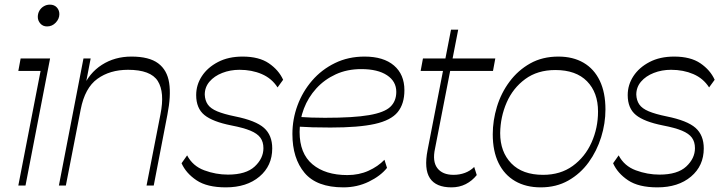

<svg xmlns="http://www.w3.org/2000/svg" viewBox="-20 -800 3105 828"><path d="M183 -686Q165 -686 154 -698.5Q143 -711 143 -727Q143 -742 150 -754Q157 -766 169 -773Q181 -780 195 -780Q214 -780 225 -768Q236 -756 236 -739Q236 -719 220.5 -702.5Q205 -686 183 -686ZM59 0 155 -494H59L69 -548H196L90 0Z M234 0 340 -548H371L339 -382L336 -419Q364 -485 419.5 -520.5Q475 -556 547 -556Q623 -556 662 -527Q701 -498 709.5 -442.5Q718 -387 702 -306L643 0H612L672 -307Q691 -402 660.5 -450.5Q630 -499 532 -499Q454 -499 400 -460Q346 -421 328 -328L264 0Z M954 8Q873 8 827.5 -22.5Q782 -53 763 -96L787 -130Q811 -84 861 -65.5Q911 -47 963 -47Q1041 -47 1078.5 -82Q1116 -117 1116 -161Q1116 -188 1103 -206Q1090 -224 1060 -236.5Q1030 -249 978 -259Q897 -275 861.5 -304Q826 -333 826 -390Q826 -434 850.5 -471.5Q875 -509 920 -532.5Q965 -556 1026 -556Q1097 -556 1139.5 -527Q1182 -498 1201 -456L1177 -423Q1152 -462 1109 -480.5Q1066 -499 1013 -499Q973 -499 938.5 -485.5Q904 -472 883.5 -448Q863 -424 863 -392Q864 -367 876 -349.5Q888 -332 916.5 -320Q945 -308 994 -298Q1083 -280 1118.5 -248.5Q1154 -217 1154 -160Q1154 -85 1099 -38.5Q1044 8 954 8Z M1461 8Q1346 8 1293.5 -54.5Q1241 -117 1241 -222Q1241 -286 1263 -345.5Q1285 -405 1326 -452.5Q1367 -500 1424.5 -528Q1482 -556 1552 -556Q1634 -556 1679 -517.5Q1724 -479 1724 -411Q1724 -352 1695 -316.5Q1666 -281 1596.5 -265.5Q1527 -250 1405 -250Q1360 -250 1327.5 -251Q1295 -252 1265 -254V-296Q1294 -294 1323 -293Q1352 -292 1381 -292Q1505 -292 1571.5 -303.5Q1638 -315 1663.5 -339.5Q1689 -364 1689 -404Q1689 -449 1649 -475.5Q1609 -502 1538 -502Q1477 -502 1428 -479.5Q1379 -457 1344 -418.5Q1309 -380 1290.5 -331.5Q1272 -283 1272 -231Q1272 -138 1327.5 -91.5Q1383 -45 1478 -45Q1528 -45 1569 -63.5Q1610 -82 1638 -111L1649 -76Q1621 -41 1570.5 -16.5Q1520 8 1461 8Z M1927 8Q1860 8 1834 -31.5Q1808 -71 1824 -153L1925 -672H1956L1856 -159Q1844 -104 1866 -75Q1888 -46 1936 -46Q1962 -46 1985 -54.5Q2008 -63 2025 -80L2036 -45Q2016 -20 1988.5 -6Q1961 8 1927 8ZM1794 -494 1804 -548H2116L2106 -494Z M2312 8Q2248 8 2201.5 -19Q2155 -46 2130 -97Q2105 -148 2105 -221Q2105 -280 2123 -339.5Q2141 -399 2177.5 -448Q2214 -497 2266.5 -526.5Q2319 -556 2388 -556Q2451 -556 2496.5 -529.5Q2542 -503 2566.5 -452Q2591 -401 2591 -328Q2591 -268 2572.5 -208.5Q2554 -149 2518.5 -100Q2483 -51 2431 -21.5Q2379 8 2312 8ZM2322 -46Q2397 -46 2450 -84.5Q2503 -123 2531 -185.5Q2559 -248 2559 -319Q2559 -401 2511.5 -449.5Q2464 -498 2375 -498Q2298 -498 2245 -459Q2192 -420 2165 -358Q2138 -296 2137 -226Q2137 -145 2185 -95.5Q2233 -46 2322 -46Z M2815 8Q2734 8 2688.5 -22.5Q2643 -53 2624 -96L2648 -130Q2672 -84 2722 -65.5Q2772 -47 2824 -47Q2902 -47 2939.5 -82Q2977 -117 2977 -161Q2977 -188 2964 -206Q2951 -224 2921 -236.5Q2891 -249 2839 -259Q2758 -275 2722.5 -304Q2687 -333 2687 -390Q2687 -434 2711.5 -471.5Q2736 -509 2781 -532.5Q2826 -556 2887 -556Q2958 -556 3000.5 -527Q3043 -498 3062 -456L3038 -423Q3013 -462 2970 -480.5Q2927 -499 2874 -499Q2834 -499 2799.5 -485.5Q2765 -472 2744.5 -448Q2724 -424 2724 -392Q2725 -367 2737 -349.5Q2749 -332 2777.5 -320Q2806 -308 2855 -298Q2944 -280 2979.5 -248.5Q3015 -217 3015 -160Q3015 -85 2960 -38.5Q2905 8 2815 8Z"/></svg>

Font: Savate ExtraLight
Style: Italic
Weight: 200
Italic angle: -11°
Designer: Max Esnée
Foundry: Plomb Type
Version: Version 2.000